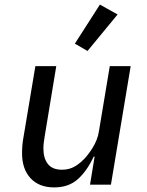

<svg xmlns="http://www.w3.org/2000/svg" viewBox="-20 -804 640 836"><path d="M392 -122H388Q359 -60 319 -24Q279 12 216 12Q150 12 113 -28Q76 -68 76 -137Q76 -154 77.5 -172Q79 -190 83 -211L134 -516H225L175 -213Q169 -180 169 -157Q169 -115 188.5 -90Q208 -65 250 -65Q282 -65 307 -80Q332 -95 354 -120Q359 -126 367 -136.5Q375 -147 384 -161.5Q393 -176 400.5 -194.5Q408 -213 411 -234L458 -516H549L463 0H372ZM361 -582 306 -614 415 -784 492 -741Z"/></svg>

Font: IBM Plex Mono Text
Style: Italic
Weight: 450
Italic angle: -9°
Monospace: yes
Designer: Mike Abbink, Paul van der Laan, Pieter van Rosmalen
Foundry: Bold Monday
Version: Version 2.1